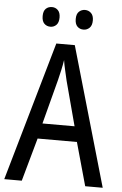

<svg xmlns="http://www.w3.org/2000/svg" viewBox="-60 -941 627 983"><g transform="rotate(5 253.5 -449.5)"><path d="M416 0 354 -222H152L90 0H0L205 -715H300L506 0ZM274 -530Q269 -553 262 -582.5Q255 -612 252 -634Q248 -608 242 -581Q236 -554 230 -530L170 -301H335ZM123 -849Q123 -875 135.5 -887Q148 -899 167 -899Q185 -899 197.5 -886.5Q210 -874 210 -849Q210 -823 197.5 -810.5Q185 -798 167 -798Q148 -798 135.5 -810.5Q123 -823 123 -849ZM293 -849Q293 -875 306 -887Q319 -899 337 -899Q355 -899 368 -886.5Q381 -874 381 -849Q381 -823 368 -810.5Q355 -798 337 -798Q318 -798 305.5 -810.5Q293 -823 293 -849Z"/></g></svg>

Font: Noto Sans Hebrew Condensed
Style: Regular
Weight: 400
Width: 3
Designer: Monotype Design Team
Foundry: Monotype Imaging Inc.
Version: Version 2.004; ttfautohint (v1.8.4.7-5d5b)